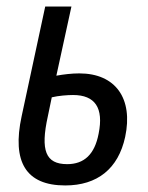

<svg xmlns="http://www.w3.org/2000/svg" viewBox="-20 -556 451 586"><path d="M179 10C277 10 341 -41 362 -138C387 -255 333 -332 222 -332C199 -332 174 -329 152 -325L198 -536H118L46 -201C16 -62 59 10 179 10ZM126 -201 138 -259C159 -264 186 -266 203 -266C270 -266 297 -227 281 -148C269 -85 237 -55 185 -55C119 -55 103 -97 126 -201Z"/></svg>

Font: Noto Sans Condensed
Style: Italic
Weight: 400
Width: 3
Italic angle: -12°
Designer: Monotype Design Team
Foundry: Monotype Imaging Inc.
Version: Version 2.013